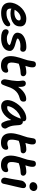

<svg xmlns="http://www.w3.org/2000/svg" viewBox="1576 -2358 795 3988"><g transform="rotate(90 1974.0 -364.5)"><path d="M253 10Q161 10 110 -22Q59 -54 43 -107.5Q27 -161 40 -226Q51 -278 80.5 -329Q110 -380 154.5 -421.5Q199 -463 254.5 -488Q310 -513 373 -513Q430 -513 467.5 -493.5Q505 -474 520.5 -436.5Q536 -399 526 -345Q515 -289 474.5 -253.5Q434 -218 377 -201Q320 -184 258 -184Q189 -184 163.5 -203Q138 -222 142 -244Q144 -258 152 -264.5Q160 -271 175 -271Q186 -271 201 -268Q216 -265 244 -265Q282 -265 316.5 -275.5Q351 -286 375 -305Q399 -324 404 -348Q408 -372 397.5 -384Q387 -396 357 -396Q323 -396 291.5 -381Q260 -366 233.5 -339.5Q207 -313 188 -278.5Q169 -244 161 -205Q156 -177 162 -153.5Q168 -130 189.5 -115.5Q211 -101 252 -101Q307 -101 344.5 -112.5Q382 -124 408 -140Q434 -156 453 -167.5Q472 -179 488 -179Q513 -179 521.5 -161Q530 -143 526 -119Q520 -95 497.5 -72Q475 -49 437.5 -30.5Q400 -12 353 -1Q306 10 253 10Z M775 10Q698 10 655.5 -6.5Q613 -23 598.5 -49Q584 -75 590 -101Q593 -121 607.5 -133.5Q622 -146 645 -146Q659 -146 670 -140.5Q681 -135 694.5 -127.5Q708 -120 728.5 -114.5Q749 -109 783 -109Q831 -109 865.5 -121.5Q900 -134 919 -160Q913 -175 889.5 -184.5Q866 -194 834 -202.5Q802 -211 768.5 -221.5Q735 -232 708 -249Q681 -266 667.5 -291.5Q654 -317 662 -355Q670 -398 699.5 -428.5Q729 -459 771.5 -478Q814 -497 862.5 -505.5Q911 -514 957 -514Q997 -514 1019.5 -502.5Q1042 -491 1050 -472Q1058 -453 1054 -431Q1050 -410 1036 -398.5Q1022 -387 1002 -387Q990 -387 981.5 -388Q973 -389 963 -390Q953 -391 936 -391Q884 -391 844 -378Q804 -365 778 -338Q783 -322 805 -312.5Q827 -303 859 -295Q891 -287 925 -276.5Q959 -266 987 -250Q1015 -234 1029.5 -208Q1044 -182 1036 -142Q1028 -102 1004.5 -73.5Q981 -45 946.5 -26.5Q912 -8 868.5 1Q825 10 775 10Z M1343 13Q1257 13 1210.5 -25Q1164 -63 1151.5 -130.5Q1139 -198 1157 -288Q1168 -339 1180.5 -379.5Q1193 -420 1206.5 -457.5Q1220 -495 1231 -536Q1242 -582 1244.5 -610Q1247 -638 1254 -664Q1259 -686 1273.5 -699Q1288 -712 1318 -712Q1361 -712 1374.5 -676Q1388 -640 1368 -558Q1359 -525 1349 -495.5Q1339 -466 1328 -435.5Q1317 -405 1307.5 -370.5Q1298 -336 1289 -293Q1276 -228 1280 -189.5Q1284 -151 1304.5 -134.5Q1325 -118 1360 -118Q1384 -118 1399 -123Q1414 -128 1425.5 -132.5Q1437 -137 1451 -137Q1475 -137 1484.5 -119Q1494 -101 1489 -76Q1481 -33 1442.5 -10Q1404 13 1343 13ZM1289 -351Q1250 -336 1233 -351.5Q1216 -367 1222 -397Q1228 -423 1242.5 -444Q1257 -465 1304 -481Q1346 -495 1395.5 -504Q1445 -513 1485 -513Q1524 -513 1546.5 -490Q1569 -467 1563 -437Q1560 -421 1548 -410Q1536 -399 1517 -397Q1469 -394 1431 -388.5Q1393 -383 1359.5 -374Q1326 -365 1289 -351Z M1687 12Q1668 12 1653 -1.5Q1638 -15 1631.5 -37.5Q1625 -60 1630 -88Q1644 -155 1652.5 -213Q1661 -271 1663 -317.5Q1665 -364 1659 -397Q1654 -422 1654 -435Q1654 -448 1656 -461Q1660 -480 1675.5 -491.5Q1691 -503 1711 -503Q1738 -503 1755 -489.5Q1772 -476 1779.5 -443.5Q1787 -411 1785 -355.5Q1783 -300 1770 -215L1717 -209Q1746 -286 1785 -343Q1824 -400 1867 -437.5Q1910 -475 1952.5 -493Q1995 -511 2032 -511Q2074 -511 2085 -488.5Q2096 -466 2089 -431Q2085 -414 2070 -399Q2055 -384 2025 -377Q1964 -362 1922 -334.5Q1880 -307 1851 -269Q1822 -231 1802 -184.5Q1782 -138 1765 -83Q1752 -46 1742 -25.5Q1732 -5 1719.5 3.5Q1707 12 1687 12Z M2193 10Q2143 10 2110.5 -13Q2078 -36 2065.5 -75.5Q2053 -115 2063 -163Q2072 -213 2098.5 -263.5Q2125 -314 2163 -359Q2201 -404 2246.5 -438.5Q2292 -473 2340.5 -493Q2389 -513 2436 -513Q2469 -513 2487 -493Q2505 -473 2498 -436Q2495 -421 2484.5 -412.5Q2474 -404 2459 -401Q2392 -390 2334.5 -351Q2277 -312 2238 -256.5Q2199 -201 2186 -141Q2182 -120 2182 -102.5Q2182 -85 2188 -58L2143 -149Q2163 -130 2179 -123Q2195 -116 2221 -116Q2276 -116 2336 -187Q2396 -258 2444 -394Q2452 -416 2470 -428.5Q2488 -441 2509 -441Q2540 -441 2558.5 -418Q2577 -395 2579 -364Q2583 -311 2587 -267.5Q2591 -224 2603 -184.5Q2615 -145 2642 -103Q2651 -89 2650.5 -71Q2650 -53 2640.5 -35Q2631 -17 2614 -5Q2597 7 2573 7Q2556 7 2545 0Q2534 -7 2527 -19Q2513 -44 2502 -70.5Q2491 -97 2483.5 -128.5Q2476 -160 2473 -201.5Q2470 -243 2471 -298L2519 -301Q2486 -212 2446 -152Q2406 -92 2362.5 -56.5Q2319 -21 2276 -5.5Q2233 10 2193 10Z M2944 13Q2858 13 2811.5 -25Q2765 -63 2752.5 -130.5Q2740 -198 2758 -288Q2769 -339 2781.5 -379.5Q2794 -420 2807.5 -457.5Q2821 -495 2832 -536Q2843 -582 2845.5 -610Q2848 -638 2855 -664Q2860 -686 2874.5 -699Q2889 -712 2919 -712Q2962 -712 2975.5 -676Q2989 -640 2969 -558Q2960 -525 2950 -495.5Q2940 -466 2929 -435.5Q2918 -405 2908.5 -370.5Q2899 -336 2890 -293Q2877 -228 2881 -189.5Q2885 -151 2905.5 -134.5Q2926 -118 2961 -118Q2985 -118 3000 -123Q3015 -128 3026.5 -132.5Q3038 -137 3052 -137Q3076 -137 3085.5 -119Q3095 -101 3090 -76Q3082 -33 3043.5 -10Q3005 13 2944 13ZM2890 -351Q2851 -336 2834 -351.5Q2817 -367 2823 -397Q2829 -423 2843.5 -444Q2858 -465 2905 -481Q2947 -495 2996.5 -504Q3046 -513 3086 -513Q3125 -513 3147.5 -490Q3170 -467 3164 -437Q3161 -421 3149 -410Q3137 -399 3118 -397Q3070 -394 3032 -388.5Q2994 -383 2960.5 -374Q2927 -365 2890 -351Z M3409 13Q3323 13 3276.5 -25Q3230 -63 3217.5 -130.5Q3205 -198 3223 -288Q3234 -339 3246.5 -379.5Q3259 -420 3272.5 -457.5Q3286 -495 3297 -536Q3308 -582 3310.5 -610Q3313 -638 3320 -664Q3325 -686 3339.5 -699Q3354 -712 3384 -712Q3427 -712 3440.5 -676Q3454 -640 3434 -558Q3425 -525 3415 -495.5Q3405 -466 3394 -435.5Q3383 -405 3373.5 -370.5Q3364 -336 3355 -293Q3342 -228 3346 -189.5Q3350 -151 3370.5 -134.5Q3391 -118 3426 -118Q3450 -118 3465 -123Q3480 -128 3491.5 -132.5Q3503 -137 3517 -137Q3541 -137 3550.5 -119Q3560 -101 3555 -76Q3547 -33 3508.5 -10Q3470 13 3409 13ZM3355 -351Q3316 -336 3299 -351.5Q3282 -367 3288 -397Q3294 -423 3308.5 -444Q3323 -465 3370 -481Q3412 -495 3461.5 -504Q3511 -513 3551 -513Q3590 -513 3612.5 -490Q3635 -467 3629 -437Q3626 -421 3614 -410Q3602 -399 3583 -397Q3535 -394 3497 -388.5Q3459 -383 3425.5 -374Q3392 -365 3355 -351Z M3741 10Q3717 10 3699.5 -2.5Q3682 -15 3674.5 -36Q3667 -57 3672 -80Q3686 -150 3695 -198Q3704 -246 3709.5 -281.5Q3715 -317 3720 -348Q3725 -379 3732 -414Q3737 -440 3753.5 -461Q3770 -482 3791.5 -495.5Q3813 -509 3833 -509Q3862 -509 3877.5 -488Q3893 -467 3886 -427Q3882 -406 3873.5 -368Q3865 -330 3854 -283.5Q3843 -237 3832 -191Q3821 -145 3812 -106Q3803 -67 3799 -44Q3794 -18 3779.5 -4Q3765 10 3741 10ZM3853 -579Q3807 -579 3782.5 -605.5Q3758 -632 3766 -671Q3773 -704 3800.5 -723Q3828 -742 3863 -742Q3896 -742 3916 -728Q3936 -714 3943.5 -693.5Q3951 -673 3947 -651Q3942 -626 3919.5 -602.5Q3897 -579 3853 -579Z"/></g></svg>

Font: Shantell Sans SemiBold
Style: Italic
Weight: 600
Italic angle: -11°
Designer: Stephen Nixon, Anya Danilova, Shantell Martin
Foundry: Arrow Type
Version: Version 1.011;[c5ecc13dd]